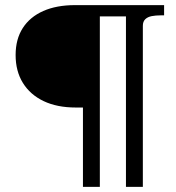

<svg xmlns="http://www.w3.org/2000/svg" viewBox="-20 -730 689 750"><path d="M370 0V-710H273Q201 -710 149 -687Q97 -664 69 -620.5Q41 -577 41 -515Q41 -452 69.5 -406Q98 -360 150.5 -335Q203 -310 276 -310H304V0ZM503 -710H322V-666H503ZM538 0V-629Q538 -646 547.5 -655Q557 -664 572.5 -667Q588 -670 607 -670H621V-710H472V0Z"/></svg>

Font: Roboto Serif 120pt Expanded SemiBold
Style: Regular
Weight: 600
Width: 7
Designer: Greg Gazdowicz
Foundry: Commercial Type
Version: Version 1.008